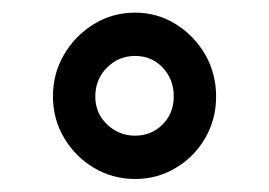

<svg xmlns="http://www.w3.org/2000/svg" viewBox="-20 -741 422 301"><path d="M63 -589.8Q63 -626 80.6 -655.8Q98.1 -685.5 127.4 -703.4Q156.7 -721.2 191.9 -721.2Q226.6 -721.2 255.6 -703.1Q284.7 -685.1 301.8 -655.3Q318.8 -625.5 318.8 -589.8Q318.8 -554.2 301.8 -524.7Q284.7 -495.1 255.6 -477.8Q226.6 -460.4 191.9 -460.4Q156.7 -460.4 127.4 -477.8Q98.1 -495.1 80.6 -524.7Q63 -554.2 63 -589.8ZM129.4 -589.8Q129.4 -563.5 147.9 -545.9Q166.5 -528.3 191.9 -528.3Q217.3 -528.3 234.9 -545.9Q252.4 -563.5 252.4 -589.8Q252.4 -616.7 235.1 -635Q217.8 -653.3 191.9 -653.3Q166 -653.3 147.7 -635Q129.4 -616.7 129.4 -589.8Z"/></svg>

Font: Roboto Condensed Medium
Style: Regular
Weight: 500
Designer: Christian Robertson
Foundry: Google
Version: Version 3.0